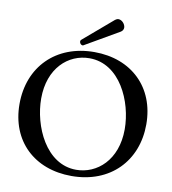

<svg xmlns="http://www.w3.org/2000/svg" viewBox="-101 -1048 1033 1150"><g transform="rotate(10 415.0 -473.0)"><path d="M410.9 14.2C646.7 14.2 799.4 -144.9 799.4 -367.9C799.4 -592.3 645.2 -740.8 418.7 -740.8C185 -740.8 30.2 -583.1 30.2 -357.2C30.2 -131.4 185 14.2 410.9 14.2ZM152.3 -412.3C152.3 -595.5 266.7 -699.2 396.3 -699.2C582 -699.2 677.2 -484.4 677.2 -316.4C677.2 -128.6 558.2 -27.3 432.2 -27.3C247.5 -27.3 152.3 -245 152.3 -412.3ZM322.8 -787.6C322.8 -778.1 331.7 -767.8 341.3 -767.8C343.4 -767.8 345.5 -768.8 347.7 -770.2L551.5 -888.1C563.2 -894.9 568.2 -904.8 568.5 -914.8C568.5 -936.4 547.6 -959.9 526.3 -959.9C519.2 -959.9 512.8 -957 506.4 -952.1L328.8 -800.4C324.2 -796.9 322.4 -792.3 322.8 -787.6Z"/></g></svg>

Font: Margiela Serif Medium
Style: Regular
Weight: 500
Designer: Andreas Faust, Stefan Endress
Version: Version 1.002;FEAKit 1.0